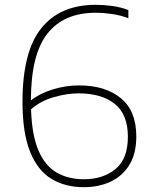

<svg xmlns="http://www.w3.org/2000/svg" viewBox="-20 -769 622 798"><path d="M328.5 9Q250.5 9 193.2 -26Q136 -61 104.8 -139Q73.5 -217 73.5 -346.5Q73.5 -554 151.5 -651.5Q229.5 -749 377.5 -749Q412 -749 447.8 -744Q483.5 -739 513.5 -727V-693Q482.5 -705.5 446 -710.8Q409.5 -716 378 -716Q245 -716 176.8 -629Q108.5 -542 108.5 -352Q146 -381 199.8 -397.5Q253.5 -414 308 -414Q418 -414 482.2 -361Q546.5 -308 546.5 -202Q546.5 -131 518 -84.2Q489.5 -37.5 440.2 -14.2Q391 9 328.5 9ZM306 -381Q259 -381 203.5 -365.2Q148 -349.5 109 -314.5Q112.5 -207 140 -143.2Q167.5 -79.5 215.5 -51.8Q263.5 -24 329 -24Q408 -24 459.8 -66.2Q511.5 -108.5 511.5 -200.5Q511.5 -293.5 457 -337.2Q402.5 -381 306 -381Z"/></svg>

Font: Encode Sans Semi Expanded Thin
Style: Regular
Weight: 100
Width: 6
Designer: Multiple Designers
Foundry: Impallari Type
Version: Version 3.000; ttfautohint (v1.8.3) -l 8 -r 50 -G 200 -x 14 